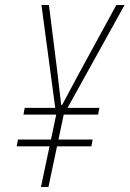

<svg xmlns="http://www.w3.org/2000/svg" viewBox="-20 -749 519 769"><path d="M74 -290 79 -317H378L373 -290ZM47 -163 52 -190H351L346 -163ZM144 0 205 -289 146 -729H176L210 -458L225 -329H229L298 -458L446 -729H479L235 -289L174 0Z"/></svg>

Font: Hubot Sans Condensed ExtraLight
Style: Italic
Weight: 200
Width: 3
Italic angle: -12.0243°
Designer: Deni Anggara
Foundry: GitHub, Inc., Subsidiary of Microsoft Corporation
Version: Version 2.000